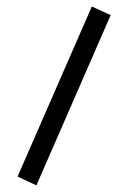

<svg xmlns="http://www.w3.org/2000/svg" viewBox="-20 -368 417 587"><path d="M260.7 -348.1 318.4 -321.8 91.3 198.7 33.7 171.9Z"/></svg>

Font: Shl
Style: Regular
Weight: 400
Foundry: Saber Rastikerdar (saber.rastikerdar@gmail.com)
Version: Version 3.4.0